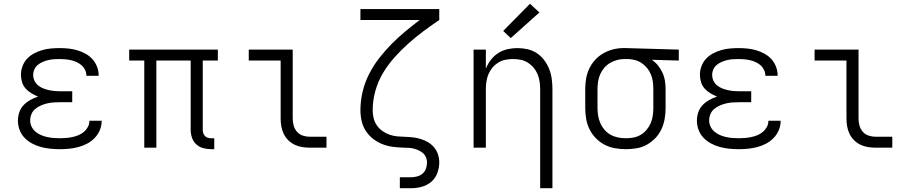

<svg xmlns="http://www.w3.org/2000/svg" viewBox="-20 -783 4840 1018"><path d="M297 8Q272 8 247 5.5Q222 3 197.5 -3.5Q173 -10 150.5 -22Q128 -34 110.5 -52Q93 -70 84 -94Q75 -118 75 -143Q75 -166 82.5 -188Q90 -210 105.5 -226Q121 -242 141 -253Q161 -264 182 -271Q164 -278 146.5 -288.5Q129 -299 116 -313.5Q103 -328 97 -347.5Q91 -367 91 -387Q91 -410 99.5 -432.5Q108 -455 124 -472Q140 -489 161 -500Q182 -511 204.5 -517.5Q227 -524 250.5 -526Q274 -528 297 -528Q321 -528 344 -525.5Q367 -523 389.5 -516.5Q412 -510 433 -498.5Q454 -487 469.5 -470Q485 -453 494 -430.5Q503 -408 503 -385Q503 -384 503 -383Q503 -382 503 -381H438Q438 -382 438 -382.5Q438 -383 438 -383Q438 -398 431 -412.5Q424 -427 412.5 -437Q401 -447 387 -453.5Q373 -460 358 -463.5Q343 -467 327.5 -468.5Q312 -470 297 -470Q282 -470 266.5 -469Q251 -468 236 -464.5Q221 -461 207 -455Q193 -449 181 -439.5Q169 -430 162.5 -415.5Q156 -401 156 -386Q156 -370 162.5 -355.5Q169 -341 181 -331Q193 -321 207.5 -315Q222 -309 237.5 -305.5Q253 -302 268.5 -300.5Q284 -299 300 -299H363V-241H300Q283 -241 265.5 -240Q248 -239 231 -235Q214 -231 197.5 -224Q181 -217 167.5 -206Q154 -195 147 -178.5Q140 -162 140 -145Q140 -127 147.5 -111.5Q155 -96 168 -85Q181 -74 197 -67Q213 -60 229.5 -56.5Q246 -53 263 -51.5Q280 -50 297 -50Q314 -50 331 -51.5Q348 -53 364.5 -56.5Q381 -60 396.5 -66.5Q412 -73 425 -84Q438 -95 446 -110Q454 -125 454 -142Q454 -142 454 -142Q454 -142 454 -143H519Q519 -142 519 -141.5Q519 -141 519 -141Q519 -116 509 -92.5Q499 -69 481.5 -51Q464 -33 442 -21.5Q420 -10 396 -3.5Q372 3 347 5.5Q322 8 297 8Z M1100 8Q1078 8 1057.5 2.5Q1037 -3 1021 -17.5Q1005 -32 998 -52.5Q991 -73 991 -94V-462H809V0H745V-462H665V-520H1135V-462H1055V-94Q1055 -85 1058 -76.5Q1061 -68 1067 -61.5Q1073 -55 1082 -52.5Q1091 -50 1100 -50H1116V8Z M1622 0Q1602 0 1581 -3.5Q1560 -7 1541.5 -16Q1523 -25 1508 -40Q1493 -55 1484 -74Q1475 -93 1471.5 -113.5Q1468 -134 1468 -155V-462H1299V-520H1532V-155Q1532 -136 1537 -117.5Q1542 -99 1554.5 -84.5Q1567 -70 1585.5 -64Q1604 -58 1622 -58H1711V0Z M2100 215V157H2159Q2175 157 2191.5 152.5Q2208 148 2220.5 137.5Q2233 127 2238.5 111Q2244 95 2244 79Q2244 65 2239 52Q2234 39 2224 30Q2214 21 2201.5 15Q2189 9 2176 5.5Q2163 2 2149 1Q2135 0 2122 0H2121Q2092 -1 2063.5 -4.5Q2035 -8 2008 -18.5Q1981 -29 1958 -47Q1935 -65 1919.5 -89Q1904 -113 1897.5 -141.5Q1891 -170 1891 -198Q1891 -248 1902.5 -296.5Q1914 -345 1936.5 -389.5Q1959 -434 1989.5 -473.5Q2020 -513 2055 -548.5Q2090 -584 2128 -615.5Q2166 -647 2205 -677H1891V-735H2309V-677Q2266 -648 2224.5 -617Q2183 -586 2144.5 -551.5Q2106 -517 2071.5 -478.5Q2037 -440 2010.5 -395.5Q1984 -351 1970 -300.5Q1956 -250 1956 -198Q1956 -177 1961 -156.5Q1966 -136 1978 -118.5Q1990 -101 2007.5 -88.5Q2025 -76 2045 -69Q2065 -62 2086.5 -60Q2108 -58 2129 -57.5Q2150 -57 2171 -54.5Q2192 -52 2212.5 -45.5Q2233 -39 2251 -28Q2269 -17 2282.5 -0.5Q2296 16 2302.5 36.5Q2309 57 2309 78Q2309 107 2298.5 135Q2288 163 2266 181.5Q2244 200 2215.5 207.5Q2187 215 2159 215Z M2844 215V-310Q2844 -330 2841 -350.5Q2838 -371 2830 -390Q2822 -409 2809 -424.5Q2796 -440 2778.5 -451Q2761 -462 2740.5 -466Q2720 -470 2700 -470Q2680 -470 2659.5 -466Q2639 -462 2621.5 -451Q2604 -440 2591 -424.5Q2578 -409 2570 -390Q2562 -371 2559 -350.5Q2556 -330 2556 -310V0H2491V-520H2556V-419Q2566 -444 2582.5 -465.5Q2599 -487 2621.5 -501.5Q2644 -516 2670.5 -522Q2697 -528 2723 -528Q2750 -528 2777 -522Q2804 -516 2826.5 -501Q2849 -486 2865.5 -464Q2882 -442 2892 -416.5Q2902 -391 2905.5 -364Q2909 -337 2909 -310V215ZM2688 -581 2648 -619 2790 -763 2840 -717Z M3299 8Q3270 8 3241 3Q3212 -2 3186 -15.5Q3160 -29 3139.5 -50Q3119 -71 3106 -97Q3093 -123 3088 -152Q3083 -181 3083 -210V-310Q3083 -338 3087.5 -365.5Q3092 -393 3104 -418.5Q3116 -444 3135 -465Q3154 -486 3178.5 -500Q3203 -514 3230 -521Q3257 -528 3285 -528Q3289 -528 3292.5 -528Q3296 -528 3300 -528L3579 -520V-462L3436 -466Q3455 -453 3469 -435.5Q3483 -418 3492.5 -397.5Q3502 -377 3505.5 -354.5Q3509 -332 3509 -310V-210Q3509 -181 3504 -152.5Q3499 -124 3487 -98Q3475 -72 3455 -51Q3435 -30 3410 -16Q3385 -2 3356.5 3Q3328 8 3299 8ZM3299 -50Q3320 -50 3340 -54Q3360 -58 3377.5 -68.5Q3395 -79 3408.5 -95Q3422 -111 3430 -130Q3438 -149 3441 -169.5Q3444 -190 3444 -210V-310Q3444 -329 3441.5 -348.5Q3439 -368 3432 -386Q3425 -404 3413 -419.5Q3401 -435 3385 -446.5Q3369 -458 3350.5 -463.5Q3332 -469 3312 -470H3300Q3297 -470 3294.5 -470Q3292 -470 3290 -470Q3270 -470 3250.5 -464.5Q3231 -459 3213.5 -448.5Q3196 -438 3183 -422.5Q3170 -407 3162 -388.5Q3154 -370 3151 -350Q3148 -330 3148 -310V-210Q3148 -189 3151.5 -168.5Q3155 -148 3163.5 -129Q3172 -110 3186 -94Q3200 -78 3218.5 -68Q3237 -58 3257.5 -54Q3278 -50 3299 -50Z M3897 8Q3872 8 3847 5.5Q3822 3 3797.5 -3.5Q3773 -10 3750.5 -22Q3728 -34 3710.5 -52Q3693 -70 3684 -94Q3675 -118 3675 -143Q3675 -166 3682.5 -188Q3690 -210 3705.5 -226Q3721 -242 3741 -253Q3761 -264 3782 -271Q3764 -278 3746.5 -288.5Q3729 -299 3716 -313.5Q3703 -328 3697 -347.5Q3691 -367 3691 -387Q3691 -410 3699.5 -432.5Q3708 -455 3724 -472Q3740 -489 3761 -500Q3782 -511 3804.5 -517.5Q3827 -524 3850.5 -526Q3874 -528 3897 -528Q3921 -528 3944 -525.5Q3967 -523 3989.5 -516.5Q4012 -510 4033 -498.5Q4054 -487 4069.5 -470Q4085 -453 4094 -430.5Q4103 -408 4103 -385Q4103 -384 4103 -383Q4103 -382 4103 -381H4038Q4038 -382 4038 -382.5Q4038 -383 4038 -383Q4038 -398 4031 -412.5Q4024 -427 4012.5 -437Q4001 -447 3987 -453.5Q3973 -460 3958 -463.5Q3943 -467 3927.5 -468.5Q3912 -470 3897 -470Q3882 -470 3866.5 -469Q3851 -468 3836 -464.5Q3821 -461 3807 -455Q3793 -449 3781 -439.5Q3769 -430 3762.5 -415.5Q3756 -401 3756 -386Q3756 -370 3762.5 -355.5Q3769 -341 3781 -331Q3793 -321 3807.5 -315Q3822 -309 3837.5 -305.5Q3853 -302 3868.5 -300.5Q3884 -299 3900 -299H3963V-241H3900Q3883 -241 3865.5 -240Q3848 -239 3831 -235Q3814 -231 3797.5 -224Q3781 -217 3767.5 -206Q3754 -195 3747 -178.5Q3740 -162 3740 -145Q3740 -127 3747.5 -111.5Q3755 -96 3768 -85Q3781 -74 3797 -67Q3813 -60 3829.5 -56.5Q3846 -53 3863 -51.5Q3880 -50 3897 -50Q3914 -50 3931 -51.5Q3948 -53 3964.5 -56.5Q3981 -60 3996.5 -66.5Q4012 -73 4025 -84Q4038 -95 4046 -110Q4054 -125 4054 -142Q4054 -142 4054 -142Q4054 -142 4054 -143H4119Q4119 -142 4119 -141.5Q4119 -141 4119 -141Q4119 -116 4109 -92.5Q4099 -69 4081.5 -51Q4064 -33 4042 -21.5Q4020 -10 3996 -3.5Q3972 3 3947 5.5Q3922 8 3897 8Z M4622 0Q4602 0 4581 -3.5Q4560 -7 4541.5 -16Q4523 -25 4508 -40Q4493 -55 4484 -74Q4475 -93 4471.5 -113.5Q4468 -134 4468 -155V-462H4299V-520H4532V-155Q4532 -136 4537 -117.5Q4542 -99 4554.5 -84.5Q4567 -70 4585.5 -64Q4604 -58 4622 -58H4711V0Z"/></svg>

Font: Iosevka SS04 Light Extended
Style: Regular
Weight: 300
Width: 7
Monospace: yes
Designer: Belleve Invis
Foundry: Belleve Invis
Version: Version 19.0.0; ttfautohint (v1.8.4)